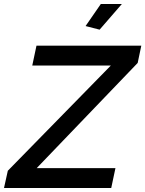

<svg xmlns="http://www.w3.org/2000/svg" viewBox="-55 -938 725 958"><path d="M442 -790 553 -918H448L372 -808ZM-16 -86 -35 0H500L521 -99H128L632 -624L650 -710H127L106 -611H498Z"/></svg>

Font: FIGSv2-sans-serif SmBold Italic
Style: Regular
Weight: 600
Italic angle: -12°
Designer: Matt McInerney, Pablo Impallari, Rodrigo Fuenzalida
Foundry: Matt McInerney, Pablo Impallari, Rodrigo Fuenzalida
Version: Version 4.020;hotconv 1.0.109;makeotfexe 2.5.65596